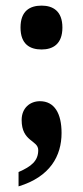

<svg xmlns="http://www.w3.org/2000/svg" viewBox="-20 -509 296 683"><path d="M128 -333C168 -333 202 -352 202 -411C202 -470 168 -489 128 -489C86 -489 53 -470 53 -411C53 -352 86 -333 128 -333ZM46 154C158 120 199 46 199 -36C199 -105 174 -149 122 -149C87 -149 57 -125 57 -82C57 -4 116 -11 116 25C116 63 92 83 46 103Z"/></svg>

Font: Noto Serif Devanagari ExtraCondensed ExtraBold
Style: Regular
Weight: 800
Width: 2
Designer: Universal Thirst, Indian Type Foundry and the Monotype Design Team
Foundry: Monotype Imaging Inc.
Version: Version 2.004